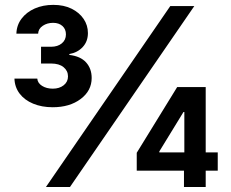

<svg xmlns="http://www.w3.org/2000/svg" viewBox="-20 -752 929 772"><path d="M191.9 -320.8Q147.9 -320.8 113.3 -335.2Q78.6 -349.6 58.8 -375.7Q39.1 -401.9 38.1 -436H129.9Q131.3 -418 149.2 -406.7Q167 -395.5 192.4 -395.5Q218.8 -395.5 236.1 -409.2Q253.4 -422.9 253.4 -444.8Q253.4 -467.3 235.6 -481.9Q217.8 -496.6 185.5 -496.6H145V-564H185.5Q211.9 -564 228.5 -577.6Q245.1 -591.3 245.1 -613.8Q245.1 -634.8 231 -647.5Q216.8 -660.2 193.4 -660.2Q169.9 -660.2 152.1 -648.4Q134.3 -636.7 133.3 -616.7H45.9Q46.9 -650.9 66.7 -677Q86.4 -703.1 119.6 -717.8Q152.8 -732.4 194.3 -732.4Q236.8 -732.4 267.8 -717Q298.8 -701.7 316.2 -676Q333.5 -650.4 333.5 -619.1Q333.5 -585.4 312.7 -563Q292 -540.5 258.8 -534.7V-531.2Q303.7 -525.9 326.2 -501Q348.6 -476.1 348.6 -438.5Q348.6 -387.2 304.4 -354Q260.3 -320.8 191.9 -320.8ZM164.6 0 664.6 -727.5H761.2L261.2 0ZM529.8 -65.9V-137.7L692.4 -401.9H754.4V-301.8H717.8L620.6 -143.1V-139.2H855.5V-65.9ZM719.7 0V-87.4L721.2 -119.6V-401.9H807.1V0Z"/></svg>

Font: Inter 20pt SemiBold
Style: Regular
Weight: 600
Version: Version 4.001;git-66647c0bb